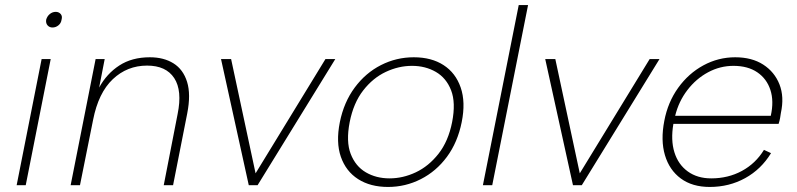

<svg xmlns="http://www.w3.org/2000/svg" viewBox="-20 -734 3159 761"><path d="M145 -500H181L82 0H46ZM188 -625Q176 -625 168.5 -633.5Q161 -642 163 -656Q167 -670 177.5 -678.5Q188 -687 201 -687Q213 -687 220.5 -678.5Q228 -670 224 -656Q222 -642 211.5 -633.5Q201 -625 188 -625Z M359 -500H395L373 -387Q403 -442 453 -474.5Q503 -507 574 -507Q629 -507 667.5 -483Q706 -459 721.5 -409.5Q737 -360 722 -284L666 0H629L684 -282Q703 -375 670.5 -424.5Q638 -474 563 -474Q484 -474 427 -420Q370 -366 349 -259L297 0H260Z M896 -500 993 -47 1270 -500H1309L1001 0H966L856 -500Z M1518 7Q1448 7 1399.5 -24Q1351 -55 1331 -112.5Q1311 -170 1327 -250Q1343 -329 1386 -387Q1429 -445 1490 -476Q1551 -507 1620 -507Q1690 -507 1738 -476Q1786 -445 1806 -387Q1826 -329 1810 -250Q1794 -170 1751.5 -112.5Q1709 -55 1648 -24Q1587 7 1518 7ZM1524 -27Q1577 -27 1628 -51Q1679 -75 1718 -124.5Q1757 -174 1772 -250Q1787 -327 1768 -376Q1749 -425 1707.5 -449Q1666 -473 1613 -473Q1560 -473 1509 -449Q1458 -425 1419.5 -375.5Q1381 -326 1366 -250Q1351 -173 1370 -124Q1389 -75 1430 -51Q1471 -27 1524 -27Z M2036 -714H2073L1931 0H1894Z M2181 -500 2278 -47 2555 -500H2594L2286 0H2251L2141 -500Z M2793 7Q2724 7 2678.5 -26.5Q2633 -60 2615.5 -119Q2598 -178 2613 -255Q2627 -329 2668 -386Q2709 -443 2768 -475Q2827 -507 2894 -507Q2960 -507 3005 -478Q3050 -449 3069.5 -399.5Q3089 -350 3075 -286Q3074 -278 3072 -266.5Q3070 -255 3066 -243H2649Q2638 -179 2653 -130.5Q2668 -82 2706 -54.5Q2744 -27 2799 -27Q2866 -27 2920.5 -56.5Q2975 -86 3008 -140L3036 -127Q2997 -63 2933.5 -28Q2870 7 2793 7ZM3035 -275Q3048 -333 3033.5 -377.5Q3019 -422 2981.5 -447.5Q2944 -473 2887 -473Q2834 -473 2786.5 -447.5Q2739 -422 2704.5 -377Q2670 -332 2656 -275Z"/></svg>

Font: Albert Sans ExtraLight
Style: Italic
Weight: 250
Italic angle: -11.25°
Designer: Andreas Rasmussen
Foundry: a.Foundry
Version: Version 1.025